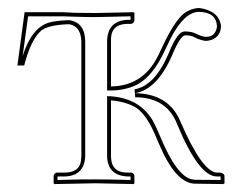

<svg xmlns="http://www.w3.org/2000/svg" viewBox="-20 -462 608 484"><path d="M259.8 -68.8Q259.8 -32.2 290.5 -27.8Q296.9 -26.9 303.2 -26.9H311Q317.9 -24.9 318.8 -19V0L316.9 2Q315.4 2 221.2 0L117.2 2L115.2 0V-19Q117.2 -25.9 123 -26.9H142.1Q180.2 -26.9 184.1 -56.6Q184.6 -63 185.1 -68.8V-357.9Q183.6 -395.5 154.8 -400.9H150.9Q102.1 -398.9 84.5 -385.3Q58.1 -363.3 41 -296.9H23.9L42 -431.2H117.2H139.2L167.5 -429.7Q200.2 -429.2 221.2 -429.2L316.9 -431.2L318.8 -429.2V-410.2Q317.4 -403.3 311 -401.9H303.2Q265.6 -401.9 260.7 -373Q259.8 -366.7 259.8 -359.9V-244.1Q335 -245.1 372.6 -310.5Q379.9 -323.2 388.2 -341.8Q420.4 -411.1 445.8 -429.7Q463.4 -441.4 481.9 -441.9Q531.7 -435.1 537.1 -397Q537.1 -371.6 514.2 -361.8Q506.8 -359.4 500 -358.9Q487.3 -359.4 470.2 -368.2Q461.9 -373 446.8 -373Q434.1 -371.6 414.1 -323.2Q376.5 -236.8 320.8 -227.1Q404.8 -225.6 434.1 -157.2Q489.3 -28.8 526.9 -26.9H535.2Q544.9 -24.9 545.9 -19V0L543 2L471.2 1Q422.9 0 381.3 -98.1Q378.9 -103.5 375 -112.8Q351.6 -170.4 325.2 -189Q299.8 -205.6 259.8 -209ZM250 -68.8V-219.7L260.7 -219.2Q332 -213.4 364.3 -159.2Q373.5 -143.1 384.3 -116.7Q425.8 -17.1 464.4 -9.8Q468.3 -9.3 471.2 -8.8L536.1 -8.3V-17.1H535.2H526.9Q481.4 -17.1 427.2 -147.5Q425.3 -151.9 424.8 -153.3Q397.5 -216.8 320.8 -216.8L319.3 -236.8Q370.6 -246.1 404.8 -326.7Q424.3 -375 439.5 -381.3Q443.8 -382.8 446.8 -382.8Q464.8 -382.3 475.1 -376.5Q490.2 -369.1 500 -369.1Q520 -369.1 525.9 -389.2Q526.9 -393.6 526.9 -397Q524.4 -431.2 481.9 -432.1Q444.3 -432.1 409.7 -364.3Q404.3 -353.5 397 -337.9Q366.2 -269.5 324.2 -248Q295.9 -234.4 260.3 -233.9H250V-359.9Q252 -410.6 303.2 -412.1H309.1V-420.9Q254.4 -419.4 221.2 -418.9Q199.7 -418.9 167 -419.9L138.7 -420.9H50.8L37.1 -320.8Q59.1 -391.1 102.5 -404.8Q119.1 -409.7 150.4 -411.1H152.3H154.3H155.3H156.2Q194.3 -403.8 194.8 -357.9V-68.8Q192.9 -18.1 142.1 -17.1H125V-8.3Q189.5 -10.3 221.2 -9.8Q254.9 -9.8 309.1 -8.3V-17.1H303.2Q251 -18.6 250 -68.8Z"/></svg>

Font: Linux Biolinum Outline O
Style: Bold
Weight: 700
Designer: Philipp H. Poll
Foundry: Philipp H. Poll
Version: Version 0.9.2